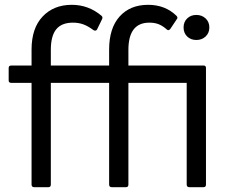

<svg xmlns="http://www.w3.org/2000/svg" viewBox="-20 -777 954 797"><path d="M122 0Q111 0 111 -11V-433H27Q16 -433 16 -443V-495Q16 -505 27 -505H111V-571Q111 -660 157 -708.5Q203 -757 278 -757Q348 -757 402 -711Q408 -705 403 -696L383 -655Q381 -651 377 -650Q373 -649 368 -652Q345 -669 325.5 -676Q306 -683 283 -683Q236 -683 213.5 -655.5Q191 -628 191 -570V-505H433V-571Q433 -660 476.5 -708.5Q520 -757 595 -757Q666 -757 713 -711Q720 -703 713 -696L687 -657Q684 -653 680 -652Q676 -651 672 -655Q655 -670 638.5 -676.5Q622 -683 600 -683Q513 -683 513 -570V-505H825Q835 -505 835 -495V-11Q835 0 825 0H766Q755 0 755 -11V-433H513V-11Q513 0 503 0H444Q433 0 433 -11V-433H191V-11Q191 0 181 0ZM742 -663Q742 -686 757 -700.5Q772 -715 795 -715Q818 -715 833.5 -700.5Q849 -686 849 -663Q849 -640 833.5 -625.5Q818 -611 795 -611Q772 -611 757 -625.5Q742 -640 742 -663Z"/></svg>

Font: LINE Seed Sans TH App
Style: Regular
Weight: 400
Designer: Dalton Maag Ltd | Thai characters by Cadson Demak Co.,Ltd.
Foundry: Dalton Maag Ltd
Version: Version 1.003